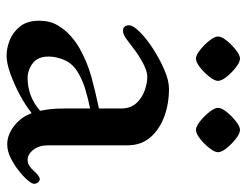

<svg xmlns="http://www.w3.org/2000/svg" viewBox="-103 -627 750 584"><g transform="rotate(90 272.0 -335.0)"><path d="M91 -623Q91 -634 103.5 -649.5Q116 -665 132 -677.5Q148 -690 158 -690Q169 -690 185 -677.5Q201 -665 213.5 -649.5Q226 -634 226 -623Q226 -613 213.5 -597Q201 -581 185 -568.5Q169 -556 158 -556Q148 -556 132 -568.5Q116 -581 103.5 -597Q91 -613 91 -623ZM308 -623Q308 -634 320.5 -649.5Q333 -665 349 -677.5Q365 -690 375 -690Q386 -690 402 -677.5Q418 -665 430.5 -649.5Q443 -634 443 -623Q443 -613 430.5 -597Q418 -581 402 -568.5Q386 -556 375 -556Q365 -556 349 -568.5Q333 -581 320.5 -597Q308 -613 308 -623ZM43 -79Q43 -111 56.5 -134.5Q70 -158 89.5 -175Q109 -192 127 -202Q170 -226 214 -238Q258 -250 310 -261V-328Q310 -357 294 -374.5Q278 -392 255.5 -400Q233 -408 213 -408Q197 -408 173 -395.5Q149 -383 126 -365Q116 -358 100.5 -346Q85 -334 74 -334Q57 -334 57 -353Q57 -365 77.5 -385.5Q98 -406 129 -426Q160 -446 192.5 -460Q225 -474 250 -474Q296 -474 335 -459.5Q374 -445 398 -417Q422 -389 422 -348V-107Q422 -79 435.5 -61.5Q449 -44 467 -44Q476 -44 484.5 -49.5Q493 -55 501 -64Q507 -71 513.5 -76Q520 -81 525 -81Q530 -81 534.5 -76Q539 -71 539 -63Q539 -57 528 -44Q517 -31 498.5 -16.5Q480 -2 459.5 8Q439 18 419 18Q390 18 363 -3Q336 -24 325 -55H322Q300 -37 268 -20Q236 -3 204 8.5Q172 20 149 20Q127 20 102.5 10.5Q78 1 60.5 -21Q43 -43 43 -79ZM152 -108Q152 -75 172.5 -59.5Q193 -44 218 -44Q244 -44 269 -53Q294 -62 317 -82Q314 -96 312 -113.5Q310 -131 310 -155V-234Q280 -228 251.5 -219.5Q223 -211 197 -195Q172 -179 162 -154.5Q152 -130 152 -108Z"/></g></svg>

Font: Monomakh
Style: Regular
Weight: 400
Version: Version 1.200; ttfautohint (v1.8.4.7-5d5b)